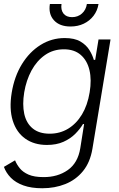

<svg xmlns="http://www.w3.org/2000/svg" viewBox="-20 -748 608 983"><path d="M196.3 215.8Q140.1 215.8 100.1 201.4Q60.1 187 35.6 162.1Q11.2 137.2 0 106.4L57.1 72.8Q65.4 93.8 81.3 113.5Q97.2 133.3 126.2 146Q155.3 158.7 202.6 158.7Q274.9 159.2 326.9 122.8Q378.9 86.4 391.1 10.3L410.6 -112.8H404.8Q390.1 -87.9 365.5 -63Q340.8 -38.1 304.9 -22Q269 -5.9 220.2 -5.9Q154.8 -5.9 109.4 -38.1Q64 -70.3 45.2 -130.6Q26.4 -190.9 40 -273.9Q53.7 -356.9 92.3 -419.7Q130.9 -482.4 187.5 -517.8Q244.1 -553.2 311.5 -553.2Q361.8 -553.2 391.8 -535.4Q421.9 -517.6 437.7 -491.7Q453.6 -465.8 460.4 -441.4H467.3L484.4 -545.9H545.9L453.1 14.2Q441.4 83.5 404.8 128.2Q368.2 172.9 314.5 194.3Q260.7 215.8 196.3 215.8ZM234.4 -63.5Q286.6 -63.5 328.9 -89.1Q371.1 -114.7 399.7 -162.1Q428.2 -209.5 439 -275.4Q449.7 -339.4 438 -388.9Q426.3 -438.5 393.3 -467Q360.4 -495.6 307.1 -495.6Q252.4 -495.6 210.2 -466.1Q168 -436.5 141.1 -386.7Q114.3 -336.9 104 -275.4Q93.8 -212.9 104.2 -165Q114.7 -117.2 147.5 -90.3Q180.2 -63.5 234.4 -63.5ZM340.8 -612.3Q285.2 -612.3 256.1 -644.3Q227.1 -676.3 235.4 -727.5H294.9Q290.5 -697.3 304.9 -678.7Q319.3 -660.2 349.1 -660.2Q378.4 -660.2 399.4 -678.7Q420.4 -697.3 424.8 -727.5H484.4Q479 -693.4 459 -667.2Q439 -641.1 408.7 -626.7Q378.4 -612.3 340.8 -612.3Z"/></svg>

Font: Inter Tight Light
Style: Italic
Weight: 300
Italic angle: -9.39999°
Designer: Rasmus Andersson
Foundry: rsms
Version: Version 3.004